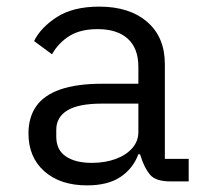

<svg xmlns="http://www.w3.org/2000/svg" viewBox="-20 -548 640 580"><path d="M495 0Q450 0 433 -20.5Q416 -41 405 -76L403 -82H398Q382 -39 344 -13.5Q306 12 243 12Q162 12 114 -30.5Q66 -73 66 -145Q66 -193 89 -226.5Q112 -260 161.5 -277.5Q211 -295 288 -295H398V-346Q398 -402 366 -431Q334 -460 275 -460Q223 -460 190 -439.5Q157 -419 137 -384L83 -424Q103 -465 152 -496.5Q201 -528 280 -528Q371 -528 424.5 -482Q478 -436 478 -354V-68H550V0ZM257 -56Q298 -56 330 -68Q362 -80 380 -101Q398 -122 398 -149V-235H288Q217 -235 183.5 -214.5Q150 -194 150 -156V-135Q150 -95 179 -75.5Q208 -56 257 -56Z"/></svg>

Font: Lilex
Style: Regular
Weight: 400
Monospace: yes
Designer: Mike Abbink, Paul van der Laan, Pieter van Rosmalen, Mikhael Khrustik
Foundry: Mikhael Khrustik
Version: Version 2.510